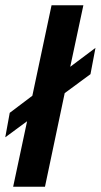

<svg xmlns="http://www.w3.org/2000/svg" viewBox="-48 -710 383 730"><path d="M296 -428 198 -356 123 0H2L55 -249L-28 -188L-11 -281L75 -346L148 -690H269L219 -456L315 -528Z"/></svg>

Font: Decalotype SemiBold Italic
Style: Regular
Weight: 600
Italic angle: -12°
Designer: Alfredo Marco Pradil
Foundry: Alfredo Marco Pradil
Version: Version 1.0